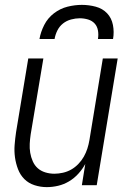

<svg xmlns="http://www.w3.org/2000/svg" viewBox="-20 -760 540 788"><path d="M172 8Q146 8 121.5 0Q97 -8 80 -25Q63 -42 54 -65.5Q45 -89 41.5 -114Q38 -139 40 -165Q42 -191 46 -218L96 -520H158L106 -209Q103 -189 102 -170Q101 -151 104 -133Q107 -115 114.5 -98Q122 -81 135 -69.5Q148 -58 166 -52.5Q184 -47 203 -47Q220 -47 238 -51Q256 -55 272 -64Q288 -73 301.5 -87Q315 -101 324 -117Q333 -133 338.5 -150Q344 -167 347 -185L402 -520H463L377 0H316L330 -87Q318 -65 301 -46.5Q284 -28 263 -15.5Q242 -3 218.5 2.5Q195 8 172 8ZM142 -600Q147 -629 161.5 -657.5Q176 -686 201.5 -705.5Q227 -725 257 -732.5Q287 -740 316 -740Q345 -740 373 -732.5Q401 -725 419.5 -705.5Q438 -686 443.5 -657.5Q449 -629 444 -600H382Q385 -618 382 -635Q379 -652 368.5 -663.5Q358 -675 341.5 -680Q325 -685 307 -685Q290 -685 271.5 -680Q253 -675 238.5 -663.5Q224 -652 215.5 -635Q207 -618 204 -600Z"/></svg>

Font: Iosevka SS04 Light Oblique
Style: Regular
Weight: 300
Italic angle: -9°
Monospace: yes
Designer: Belleve Invis
Foundry: Belleve Invis
Version: Version 19.0.0; ttfautohint (v1.8.4)